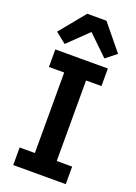

<svg xmlns="http://www.w3.org/2000/svg" viewBox="-175 -1019 774 1089"><g transform="rotate(20 211.5 -475.0)"><path d="M53 0V-106H145V-592H53V-698H370V-592H277V-106H370V0ZM270 -950 396 -796 332 -745 212 -861 92 -745 28 -796 154 -950Z"/></g></svg>

Font: IBM Plex Sans Thai SemiBold
Style: Regular
Weight: 600
Designer: Mike Abbink, Paul van der Laan, Pieter van Rosmalen, Ben Mitchell, Mark Frömberg
Foundry: Bold Monday
Version: Version 1.1